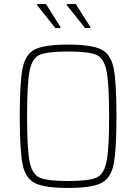

<svg xmlns="http://www.w3.org/2000/svg" viewBox="-20 -915 669 943"><path d="M77 -344Q77 -512 91 -580.5Q105 -649 152 -672.5Q199 -696 314 -696Q429 -696 476.5 -672.5Q524 -649 538 -580.5Q552 -512 552 -344Q552 -176 538 -107.5Q524 -39 476.5 -15.5Q429 8 314 8Q199 8 152 -15.5Q105 -39 91 -107.5Q77 -176 77 -344ZM516 -344Q516 -506 503 -568Q490 -630 452.5 -646Q415 -662 314 -662Q214 -662 176 -646Q138 -630 125.5 -568Q113 -506 113 -344Q113 -182 125.5 -120Q138 -58 176 -42Q214 -26 314 -26Q415 -26 452.5 -42Q490 -58 503 -120Q516 -182 516 -344ZM277 -777H252L162 -890V-895H206L277 -782ZM424 -777H398L308 -890V-895H352L424 -782Z"/></svg>

Font: Saira Semi Condensed Thin
Style: Regular
Weight: 100
Width: 4
Designer: Hector Gatti with collaboration of the Omnibus-Type team
Foundry: Omnibus-Type
Version: Version 1.001; ttfautohint (v1.8)